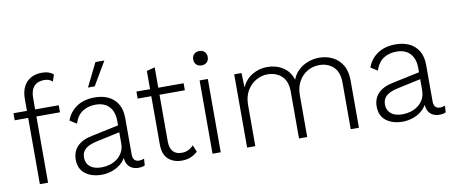

<svg xmlns="http://www.w3.org/2000/svg" viewBox="-67 -1012 3026 1290"><g transform="rotate(-10 1446.5 -366.5)"><path d="M260 -735Q286 -735 306 -728Q326 -721 338 -709L323 -664Q311 -674 298 -679Q285 -684 266 -684Q222 -684 197.5 -657.5Q173 -631 173 -579V-500V-480V0H117V-584Q117 -629 133.5 -663Q150 -697 182 -716Q214 -735 260 -735ZM334 -500V-452H25V-500Z M703 -328Q703 -390 670.5 -425.5Q638 -461 578 -461Q526 -461 488.5 -436.5Q451 -412 433 -357L387 -386Q408 -444 457.5 -477Q507 -510 580 -510Q633 -510 673 -491Q713 -472 736 -433.5Q759 -395 759 -338V-90Q759 -40 802 -40Q811 -40 820 -42Q829 -44 836 -47L833 -2Q826 2 814.5 4.5Q803 7 788 7Q766 7 746 -2.5Q726 -12 714 -33.5Q702 -55 702 -90V-114H717Q707 -72 679 -44.5Q651 -17 613.5 -3.5Q576 10 538 10Q471 10 427 -23Q383 -56 383 -121Q383 -175 417.5 -210.5Q452 -246 519 -259L713 -300V-253L546 -217Q492 -206 466 -184Q440 -162 440 -124Q440 -85 467.5 -62Q495 -39 546 -39Q574 -39 601.5 -47Q629 -55 652 -72Q675 -89 689 -115Q703 -141 703 -178ZM627 -743H688L594 -583H548Z M1013 -639V-134Q1013 -88 1033.5 -65Q1054 -42 1092 -42Q1119 -42 1138.5 -51.5Q1158 -61 1174 -79L1193 -32Q1174 -13 1146.5 -1.5Q1119 10 1085 10Q1029 10 993 -22Q957 -54 957 -125V-624ZM1186 -500V-452H864V-500Z M1351 -500V0H1295V-500ZM1327 -597Q1304 -597 1290.5 -610.5Q1277 -624 1277 -646Q1277 -668 1290.5 -681.5Q1304 -695 1327 -695Q1349 -695 1362.5 -681.5Q1376 -668 1376 -646Q1376 -624 1362.5 -610.5Q1349 -597 1327 -597Z M1531 0V-500H1581L1584 -401Q1607 -453 1654 -481.5Q1701 -510 1757 -510Q1817 -510 1863.5 -480.5Q1910 -451 1928 -393Q1941 -430 1969.5 -456.5Q1998 -483 2035 -497Q2072 -511 2111 -511Q2161 -511 2202.5 -490.5Q2244 -470 2269 -428.5Q2294 -387 2294 -324V-1H2238V-318Q2238 -391 2200 -426.5Q2162 -462 2104 -462Q2059 -462 2022 -440Q1985 -418 1963 -378Q1941 -338 1941 -285V0H1885V-318Q1885 -391 1847 -426Q1809 -461 1750 -461Q1710 -461 1672.5 -440Q1635 -419 1611 -378.5Q1587 -338 1587 -280V0Z M2756 -328Q2756 -390 2723.5 -425.5Q2691 -461 2631 -461Q2579 -461 2541.5 -436.5Q2504 -412 2486 -357L2440 -386Q2461 -444 2510.5 -477Q2560 -510 2633 -510Q2686 -510 2726 -491Q2766 -472 2789 -433.5Q2812 -395 2812 -338V-90Q2812 -40 2855 -40Q2864 -40 2873 -42Q2882 -44 2889 -47L2886 -2Q2879 2 2867.5 4.5Q2856 7 2841 7Q2819 7 2799 -2.5Q2779 -12 2767 -33.5Q2755 -55 2755 -90V-114H2770Q2760 -72 2732 -44.5Q2704 -17 2666.5 -3.5Q2629 10 2591 10Q2524 10 2480 -23Q2436 -56 2436 -121Q2436 -175 2470.5 -210.5Q2505 -246 2572 -259L2766 -300V-253L2599 -217Q2545 -206 2519 -184Q2493 -162 2493 -124Q2493 -85 2520.5 -62Q2548 -39 2599 -39Q2627 -39 2654.5 -47Q2682 -55 2705 -72Q2728 -89 2742 -115Q2756 -141 2756 -178Z"/></g></svg>

Font: Kantumruy Pro Light
Style: Regular
Weight: 300
Version: Version 1.002